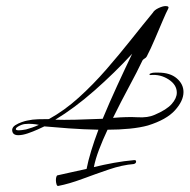

<svg xmlns="http://www.w3.org/2000/svg" viewBox="-20 -618 624 632"><path d="M172 -6Q168 -5 166 -11.5Q164 -18 164 -25Q164 -31 165.5 -36Q167 -41 170 -41Q193 -46 217 -51.5Q241 -57 265 -62Q270 -88 280 -121Q290 -154 304 -191Q254 -192 206 -195.5Q158 -199 126 -202Q120 -199 104.5 -192Q89 -185 71.5 -179Q54 -173 40 -173Q20 -173 20 -191Q21 -200 30.5 -206Q40 -212 51.5 -216Q63 -220 69 -221Q87 -225 105.5 -225.5Q124 -226 141 -226Q192 -254 239.5 -297Q287 -340 330 -389.5Q373 -439 411.5 -487.5Q450 -536 483 -576Q488 -585 502 -591.5Q516 -598 525 -598Q539 -598 533 -588Q528 -579 516 -551Q504 -523 490 -490Q476 -457 463 -432Q461 -428 455.5 -425Q450 -422 448 -417Q432 -383 405 -333Q378 -283 352 -230Q399 -234 433 -232Q467 -230 489 -240Q529 -257 545.5 -276Q562 -295 562 -313Q562 -339 535 -356.5Q508 -374 476 -371H475Q472 -371 472 -373Q472 -376 481 -378Q486 -379 491.5 -379Q497 -379 501 -379Q540 -379 562 -360Q584 -341 584 -315Q584 -286 556 -255Q528 -224 467 -205Q442 -198 407 -194.5Q372 -191 334 -191Q318 -157 306 -125.5Q294 -94 289 -68Q322 -76 355 -82Q388 -88 422 -91H423Q428 -91 428 -86Q428 -80 420 -78Q382 -75 338 -60Q294 -45 251 -29Q208 -13 172 -6ZM162 -224Q187 -223 229.5 -224Q272 -225 318 -227Q340 -280 365.5 -335.5Q391 -391 415 -441Q357 -378 291 -320Q225 -262 162 -224ZM42 -189Q50 -189 66 -192Q74 -194 85.5 -198Q97 -202 108 -207Q99 -209 86.5 -210Q74 -211 66 -210Q56 -210 44 -204Q32 -198 32 -193Q32 -189 42 -189Z"/></svg>

Font: Inspiration
Style: Regular
Weight: 400
Designer: Robert E. Leuschke
Foundry: Robert E. Leuschke
Version: Version 2.010; ttfautohint (v1.8.3)